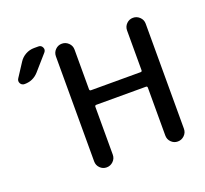

<svg xmlns="http://www.w3.org/2000/svg" viewBox="-129 -913 1135 1065"><g transform="rotate(-20 438.5 -380.0)"><path d="M272 -55V-675Q272 -698 288 -714Q304 -730 326.5 -730Q349 -730 365.5 -714Q382 -698 382 -675V-441Q382 -432 391 -432H684Q692 -432 692 -441V-675Q692 -698 708 -714Q724 -730 746.5 -730Q769 -730 785.5 -714Q802 -698 802 -675V-55Q802 -32 785.5 -16Q769 0 746.5 0Q724 0 708 -16Q692 -32 692 -55V-337Q692 -346 684 -346H391Q382 -346 382 -337V-55Q382 -32 365.5 -16Q349 0 326.5 0Q304 0 288 -16Q272 -32 272 -55ZM57 -590Q40 -590 32.5 -604Q25 -618 34 -632L86 -712Q100 -734 123.5 -747Q147 -760 174 -760H200Q216 -760 223 -745Q230 -730 219 -717L140 -627Q107 -590 57 -590Z"/></g></svg>

Font: Rounded Mplus 1c Medium
Style: Regular
Weight: 500
Version: Version 1.059.20150529